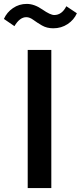

<svg xmlns="http://www.w3.org/2000/svg" viewBox="-51 -964 414 984"><path d="M212 -708V0H91V-708ZM23 -830 -31 -867Q-16 -901 15.5 -922.5Q47 -944 86 -944Q125 -944 166 -915.5Q207 -887 227 -887Q266 -887 289 -932L343 -896Q328 -862 295.5 -840.5Q263 -819 222 -819Q189 -819 164 -833.5Q139 -848 120 -862Q101 -876 84 -876Q50 -876 23 -830Z"/></svg>

Font: Metropolitano Medium
Style: Regular
Weight: 500
Designer: Fonts by Alex Slobzheninov & Chris M. Simpson / Changes by Cristiano Sobral
Foundry: Fonts by Alex Slobzheninov & Chris M. Simpson / Changes by Cristiano Sobral
Version: Version 1.00;August 30, 2020;FontCreator 13.0.0.2681 64-bit